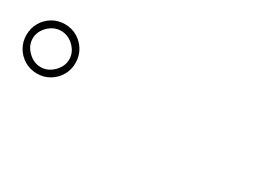

<svg xmlns="http://www.w3.org/2000/svg" viewBox="-16 -1081 1031 746"><g transform="rotate(30 500.0 -707.5)"><path d="M23 -707Q23 -738 37.5 -763Q52 -788 77 -803Q102 -818 133 -818Q164 -818 189 -803Q214 -788 228.5 -763Q243 -738 243 -707Q243 -677 228.5 -652Q214 -627 189 -612Q164 -597 133 -597Q102 -597 77 -612Q52 -627 37.5 -652Q23 -677 23 -707ZM51 -707Q51 -676 76 -651Q101 -626 133 -626Q165 -626 190 -651Q215 -676 215 -707Q215 -739 190 -763.5Q165 -788 133 -788Q101 -788 76 -763.5Q51 -739 51 -707Z"/></g></svg>

Font: Noto Sans HK Thin
Style: Regular
Weight: 100
Designer: Ryoko NISHIZUKA 西塚涼子 (kana, bopomofo & ideographs); Paul D. Hunt (Latin, Greek & Cyrillic); Sandoll Communications 산돌커뮤니
Foundry: Adobe
Version: Version 2.004-H2;hotconv 1.0.118;makeotfexe 2.5.65603